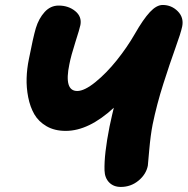

<svg xmlns="http://www.w3.org/2000/svg" viewBox="-20 -760 749 766"><path d="M461.9 -14.2Q433.1 -14.2 415.5 -32.2Q397.9 -50.3 397 -80.1Q395 -144 417 -254.9Q429.2 -311.5 434.1 -330.1Q334 -237.8 242.2 -237.8Q197.8 -237.8 165.8 -256.3Q133.8 -274.9 116.9 -304.2Q100.1 -333.5 92.5 -372.1Q85 -410.6 86.2 -448.5Q87.4 -486.3 95.2 -523.9Q111.8 -609.4 123 -647.9Q134.8 -686.5 158.2 -712.2Q181.6 -737.8 213.9 -737.8Q252.9 -737.8 280 -715.8Q307.1 -693.8 300.8 -660.2Q297.9 -645.5 280.5 -591.3Q263.2 -537.1 256.8 -503.9Q234.4 -397 288.1 -397Q316.9 -397 360.6 -432.4Q404.3 -467.8 445.8 -519.5Q487.3 -571.3 518.1 -625Q551.3 -683.1 577.9 -711.7Q604.5 -740.2 628.9 -740.2Q664.1 -740.2 689 -715.3Q713.9 -690.4 707 -654.8Q701.2 -627.4 679.4 -567.4Q657.7 -507.3 631.6 -425.5Q605.5 -343.8 588.9 -263.2Q580.6 -220.7 575.4 -161.6Q570.3 -102.5 569.8 -99.1Q563 -64.5 532.5 -39.3Q502 -14.2 461.9 -14.2Z"/></svg>

Font: Shantell Sans Bouncy
Style: Italic
Weight: 800
Italic angle: -11.31°
Designer: Stephen Nixon, Anya Danilova, Shantell Martin
Foundry: Arrow Type
Version: Version 1.006;[9816181b4]